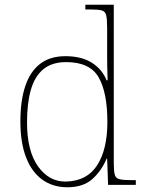

<svg xmlns="http://www.w3.org/2000/svg" viewBox="-20 -780 610 810"><path d="M264 10Q203 10 158.5 -22Q114 -54 90 -116Q66 -178 66 -267Q66 -355 86.5 -416.5Q107 -478 149 -510.5Q191 -543 256 -543Q323 -543 366.5 -516Q410 -489 430 -441H434Q433 -469 432.5 -495.5Q432 -522 432 -543V-662Q432 -699 428 -715.5Q424 -732 409.5 -736Q395 -740 365 -740H340V-760H460V-94Q460 -59 464 -43.5Q468 -28 484 -24Q500 -20 537 -20H553V0H436L432 -111H430Q408 -59 369.5 -24.5Q331 10 264 10ZM258 -14Q347 -16 390 -83Q433 -150 433 -265Q433 -390 396 -454Q359 -518 259 -518Q200 -518 163.5 -488.5Q127 -459 110.5 -402Q94 -345 94 -264Q94 -143 140.5 -78Q187 -13 258 -14Z"/></svg>

Font: Noto Serif Khmer Thin
Style: Regular
Weight: 250
Version: Version 2.003